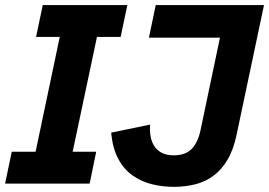

<svg xmlns="http://www.w3.org/2000/svg" viewBox="-39 -723 1060 756"><path d="M-19 0 7.3 -125.5H101.1L196.3 -577.6H103L129.4 -703.1H462.4L436 -577.6H342.8L247.1 -125.5H339.8L314 0ZM649.9 12.7Q604 13.2 561.3 2.9Q518.6 -7.3 483.9 -31.5Q449.2 -55.7 426.8 -97.2Q404.3 -138.7 398.9 -200.7L551.8 -232.4Q549.3 -191.9 559.8 -164.8Q570.3 -137.7 592.5 -124.3Q614.7 -110.8 647.5 -111.3Q692.4 -112.3 716.3 -137.2Q740.2 -162.1 750.5 -210L827.1 -574.7H547.4L574.2 -703.1H1000.5L893.1 -194.8Q880.9 -134.8 857.4 -95Q834 -55.2 802.2 -31.5Q770.5 -7.8 731.7 2.2Q692.9 12.2 649.9 12.7Z"/></svg>

Font: Schibsted Grotesk
Style: Bold Italic
Weight: 700
Italic angle: -12°
Designer: Bakken & Baeck AS, Henrik Kongsvoll
Foundry: Schibsted ASA
Version: Version 1.100;gftools[0.9.25]